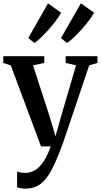

<svg xmlns="http://www.w3.org/2000/svg" viewBox="-22 -873 602 1145"><path d="M130 252Q114 252 100.8 249.5Q87.5 247 80 243.5V149.5Q87 153 101 155.5Q115 158 129.5 158Q153 158 174.5 148.2Q196 138.5 214.8 119Q233.5 99.5 250 69.8Q266.5 40 280.5 0H222.5L42.5 -483L-2.5 -497.5V-538H242V-497.5L175 -483.5L273.5 -179.5L309 -60.5L342 -178L431.5 -483.5L369.5 -497.5V-538H559V-497.5L510 -483.5Q484.5 -408 461 -338Q437.5 -268 417.2 -208Q397 -148 381.2 -101.2Q365.5 -54.5 355 -24.2Q344.5 6 340.5 15Q311 93 282.5 145.8Q254 198.5 218 225.2Q182 252 130 252ZM377.5 -617 341.5 -646 460.5 -853 539 -797.5Q529 -778 509.5 -752Q490 -726 466 -699.2Q442 -672.5 418.8 -650.5Q395.5 -628.5 378.5 -617ZM183.5 -617 146.5 -646 264.5 -853 342.5 -797Q332 -777 312.5 -751Q293 -725 269.8 -698.5Q246.5 -672 223.8 -650.2Q201 -628.5 184 -617Z"/></svg>

Font: Merriweather 60pt SemiBold
Style: Regular
Weight: 600
Version: Version 2.100